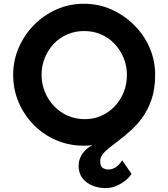

<svg xmlns="http://www.w3.org/2000/svg" viewBox="-20 -764 892 1017"><path d="M424.8 7.8Q346.7 7.8 278.8 -21Q210.9 -49.8 159.7 -101.6Q108.4 -153.3 79.1 -221.2Q49.8 -289.1 49.8 -367.2Q49.8 -443.4 79.1 -511.2Q108.4 -579.1 159.7 -631.3Q210.9 -683.6 278.8 -713.9Q346.7 -744.1 424.8 -744.1Q502 -744.1 569.8 -713.9Q637.7 -683.6 690.4 -631.3Q743.2 -579.1 772.5 -511.2Q801.8 -443.4 801.8 -367.2Q801.8 -291 781.7 -234.4Q761.7 -177.7 730.5 -136.2Q699.2 -94.7 663.1 -64.5Q634.8 -39.1 607.9 -19Q581.1 1 559.1 18.6Q537.1 36.1 523.9 53.2Q510.7 70.3 510.7 89.8Q510.7 117.2 524.4 125.5Q538.1 133.8 554.7 133.8Q574.2 133.8 592.8 122.1Q611.3 110.4 627 85L676.8 157.2Q654.3 190.4 615.7 211.4Q577.1 232.4 542 232.4Q481.4 232.4 439 201.7Q396.5 170.9 396.5 113.3Q396.5 90.8 406.2 68.8Q416 46.9 435.1 28.8Q454.1 10.7 481.4 0L613.3 -46.9Q570.3 -20.5 523.9 -6.3Q477.5 7.8 424.8 7.8ZM429.7 -132.8Q476.6 -132.8 517.1 -150.9Q557.6 -168.9 587.9 -201.2Q618.2 -233.4 635.3 -275.9Q652.3 -318.4 652.3 -367.2Q652.3 -415 634.8 -457.5Q617.2 -500 586.4 -532.2Q555.7 -564.5 514.6 -582Q473.6 -599.6 425.8 -599.6Q377.9 -599.6 336.9 -582Q295.9 -564.5 265.1 -532.2Q234.4 -500 217.3 -457.5Q200.2 -415 200.2 -367.2Q200.2 -319.3 217.8 -276.9Q235.4 -234.4 266.6 -201.7Q297.9 -168.9 339.4 -150.9Q380.9 -132.8 429.7 -132.8Z"/></svg>

Font: Josefin Sans CFJ
Style: Bold
Weight: 700
Designer: Santiago Orozco
Foundry: Typemade
Version: Version 2.001